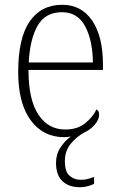

<svg xmlns="http://www.w3.org/2000/svg" viewBox="-20 -563 499 802"><path d="M314 219Q267 219 240.5 193.5Q214 168 214 117Q214 81 233 52.5Q252 24 276 7Q270 8 263 9Q256 10 248 10Q160 10 108 -61Q56 -132 56 -262Q56 -404 104 -473.5Q152 -543 240 -543Q320 -543 365 -477Q410 -411 410 -294V-271H99Q99 -146 140.5 -84Q182 -22 252 -22Q303 -22 335 -47.5Q367 -73 383 -106Q394 -100 394 -84Q394 -64 376 -42.5Q358 -21 331 -9Q300 8 275.5 37.5Q251 67 251 111Q251 154 270.5 171Q290 188 317 188Q331 188 343 185.5Q355 183 373 176V205Q344 219 314 219ZM368 -302Q367 -395 335.5 -453.5Q304 -512 239 -512Q169 -512 137 -455.5Q105 -399 100 -302Z"/></svg>

Font: Noto Serif Tamil SemiCondensed ExtraLight
Style: Regular
Weight: 200
Width: 4
Designer: Indian Type Foundry, Tom Grace, and the Monotype Design Team
Foundry: Monotype Imaging Inc.
Version: Version 2.004; ttfautohint (v1.8.4.7-5d5b)